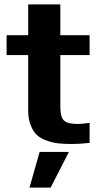

<svg xmlns="http://www.w3.org/2000/svg" viewBox="-20 -644 447 872"><path d="M194 -5Q166 -14 148.5 -30Q131 -46 120 -74Q108 -103 108 -141V-394H10V-484H108V-624H254V-484H387V-394H254V-166Q254 -131 260 -113.5Q266 -96 283 -88.5Q300 -81 335 -81Q349 -81 387 -86V5Q340 10 306 10Q269 10 244 7Q219 4 194 -5ZM160 46H293L210 208H114Z"/></svg>

Font: Play
Style: Bold
Weight: 700
Designer: Jonas Hecksher (Cyrillic expansion: Cyreal)
Foundry: Jonas Hecksher, Playtype, e-types AS
Version: Version 2.101; ttfautohint (v1.5.65-e2d9)